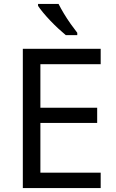

<svg xmlns="http://www.w3.org/2000/svg" viewBox="-20 -964 596 984"><path d="M496 0H97V-714H496V-635H187V-412H478V-334H187V-79H496ZM280 -944Q291 -922 307.5 -894.5Q324 -867 342.5 -841Q361 -815 376 -796V-784H317Q300 -798 279 -817.5Q258 -837 237.5 -858.5Q217 -880 200.5 -900Q184 -920 175 -934V-944Z"/></svg>

Font: Noto Sans Malayalam
Style: Regular
Weight: 400
Designer: Jelle Bosma - Monotype Design Team
Foundry: Monotype Imaging Inc.
Version: Version 2.103